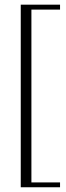

<svg xmlns="http://www.w3.org/2000/svg" viewBox="-20 -621 281 818"><path d="M235.8 176.8H68.4V-601.1H235.8V-580.1H113.8V156.2H235.8Z"/></svg>

Font: Droid Persian Naskh
Style: Regular
Weight: 400
Designer: Pascal Zoghbi
Foundry: Ascender Corporation
Version: Version 1.00